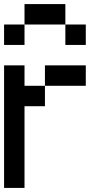

<svg xmlns="http://www.w3.org/2000/svg" viewBox="-20 -920 540 940"><path d="M0 0V-600H100V-500H200V-400H100V0ZM0 -700V-800H100V-700ZM100 -800V-900H300V-800ZM200 -500V-600H400V-500ZM300 -700V-800H400V-700Z"/></svg>

Font: Galmuri9 Regular
Style: Regular
Weight: 400
Designer: Lee Minseo (quiple)
Version: Version 2.399;hotconv 1.1.1;makeotfexe 2.6.0 DEVELOPMENT